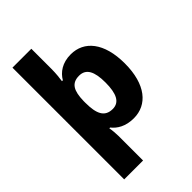

<svg xmlns="http://www.w3.org/2000/svg" viewBox="-288 -918 1215 1215"><g transform="rotate(-45 319.0 -311.0)"><path d="M594 -327C594 -513 511 -610 392 -610C316 -610 267 -574 241 -529H233C236 -549 241 -588 241 -631V-811H72V189H241V-31C241 -52 238 -86 234 -106H241C269 -71 315 -41 389 -41C509 -41 594 -139 594 -327ZM422 -329C422 -230 397 -177 336 -177C264 -177 241 -230 241 -328V-343C243 -433 266 -477 334 -477C396 -477 422 -427 422 -329Z"/></g></svg>

Font: Noto Sans Tamil UI ExtraBold
Style: Regular
Weight: 800
Designer: Jelle Bosma - Monotype Design Team
Foundry: Monotype Imaging Inc.
Version: Version 2.004